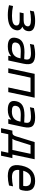

<svg xmlns="http://www.w3.org/2000/svg" viewBox="1457 -2006 686 3640"><g transform="rotate(90 1800.0 -186.0)"><path d="M357 -291H231L215 -216H361C438 -216 472 -192 461 -139C451 -93 391 -70 279 -70C215 -70 153 -77 94 -90L78 -14C138 1 198 9 267 9C435 9 530 -42 552 -144C564 -201 542 -243 486 -267C532 -285 559 -316 568 -358C590 -459 525 -509 376 -509C313 -509 256 -501 197 -486L181 -410C238 -423 296 -430 355 -430C447 -430 488 -406 478 -358C469 -314 428 -291 357 -291Z M1009 -509C950 -509 892 -501 829 -486L813 -410C873 -423 934 -430 985 -430C1088 -430 1123 -403 1104 -315L1101 -302C1040 -306 995 -307 970 -307C801 -307 722 -259 699 -150C676 -42 732 9 859 9C941 9 998 -11 1042 -52H1048L1037 0H1126L1188 -290C1221 -447 1170 -509 1009 -509ZM788 -150C801 -212 850 -237 960 -237C989 -237 1041 -235 1086 -232L1081 -209C1061 -115 999 -68 892 -68C807 -68 776 -93 788 -150Z M1274 0H1362L1452 -422H1728L1638 0H1726L1832 -500H1380Z M2209 -509C2150 -509 2092 -501 2029 -486L2013 -410C2073 -423 2134 -430 2185 -430C2288 -430 2323 -403 2304 -315L2301 -302C2240 -306 2195 -307 2170 -307C2001 -307 1922 -259 1899 -150C1876 -42 1932 9 2059 9C2141 9 2198 -11 2242 -52H2248L2237 0H2326L2388 -290C2421 -447 2370 -509 2209 -509ZM1988 -150C2001 -212 2050 -237 2160 -237C2189 -237 2241 -235 2286 -232L2281 -209C2261 -115 2199 -68 2092 -68C2007 -68 1976 -93 1988 -150Z M2497 -78H2456L2410 137H2496L2525 0H2876L2847 137H2932L2978 -78H2910L2999 -500H2674L2564 -144C2549 -97 2531 -78 2497 -78ZM2611 -78C2624 -94 2634 -114 2642 -138L2732 -422H2896L2823 -78Z M3589 -268C3622 -422 3566 -509 3412 -509C3253 -509 3157 -425 3121 -256L3119 -244C3083 -73 3146 9 3318 9C3369 9 3435 1 3497 -14L3513 -90C3466 -79 3389 -70 3342 -70C3235 -70 3192 -111 3202 -207H3537C3570 -207 3579 -223 3589 -268ZM3217 -283C3246 -385 3300 -430 3395 -430C3489 -430 3523 -379 3504 -283Z"/></g></svg>

Font: LT Wave Mono
Style: Italic
Weight: 400
Designer: Daniel Lyons
Version: Version 2.5 (Glyphs App)